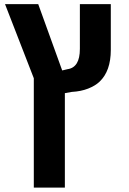

<svg xmlns="http://www.w3.org/2000/svg" viewBox="-20 -651 613 912"><path d="M140.6 240.2V-279.3L3.9 -631.3H161.6L275.4 -316.4Q281.7 -317.9 287.8 -319.3Q293.9 -320.8 300.3 -322.3Q329.6 -326.2 344.5 -350.1Q359.4 -374 359.4 -418.9V-631.3H506.3V-413.6Q506.3 -363.8 492.9 -325.9Q479.5 -288.1 452.6 -262.7Q432.6 -243.7 398.7 -230.2Q364.7 -216.8 320.8 -214.4L288.1 -208.5V240.2Z"/></svg>

Font: Wonky
Style: Regular
Weight: 400
Designer: Monotype Design Team
Foundry: Monotype Imaging Inc.
Version: Version 3.000